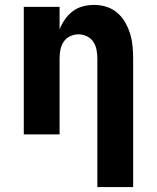

<svg xmlns="http://www.w3.org/2000/svg" viewBox="-20 -548 640 783"><path d="M377 215V-310Q377 -328 373.5 -345.5Q370 -363 360.5 -377.5Q351 -392 334.5 -400Q318 -408 300 -408Q282 -408 265.5 -400Q249 -392 239.5 -377.5Q230 -363 226.5 -345.5Q223 -328 223 -310V0H77V-520H223V-428Q231 -449 244.5 -468.5Q258 -488 276.5 -502Q295 -516 317.5 -522Q340 -528 364 -528Q389 -528 413.5 -520.5Q438 -513 457.5 -496.5Q477 -480 490 -457.5Q503 -435 510.5 -410.5Q518 -386 520.5 -360.5Q523 -335 523 -310V215Z"/></svg>

Font: Iosevka Heavy Extended
Style: Regular
Weight: 900
Width: 7
Monospace: yes
Designer: Belleve Invis
Foundry: Belleve Invis
Version: Version 32.5.0; ttfautohint (v1.8.4)